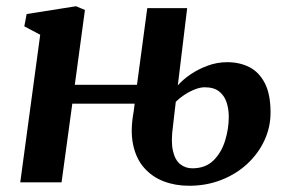

<svg xmlns="http://www.w3.org/2000/svg" viewBox="-20 -585 926 616"><path d="M586.5 11Q542.5 11 505.2 -3.2Q468 -17.5 442.2 -46.8Q416.5 -76 407 -121.2Q397.5 -166.5 409 -228L412 -252.5H212L177.5 0H45L109 -473.5L58 -500.5L65.5 -540L224 -565L252.5 -553L220 -313H419.5L452.5 -559H580.5L550.5 -311Q566 -329 590.8 -346Q615.5 -363 646 -374.2Q676.5 -385.5 709 -385.5Q748.5 -385.5 779.8 -369.8Q811 -354 829.5 -318.5Q848 -283 848 -224Q848 -176.5 828.2 -134.2Q808.5 -92 773.2 -59.2Q738 -26.5 690.2 -7.8Q642.5 11 586.5 11ZM597 -45Q639 -45 664.8 -70.2Q690.5 -95.5 702.2 -133.8Q714 -172 714 -210Q714 -235 707 -256.5Q700 -278 683.2 -291.5Q666.5 -305 636.5 -305Q622.5 -305 605.2 -298.2Q588 -291.5 572 -281Q556 -270.5 544 -258.5Q541.5 -239.5 539.5 -220Q537.5 -200.5 535 -181Q528 -131 534.8 -101.2Q541.5 -71.5 558.2 -58.2Q575 -45 597 -45Z"/></svg>

Font: Merriweather 24pt
Style: Bold Italic
Weight: 700
Italic angle: -7.8°
Designer: Eben Sorkin
Foundry: Eben Sorkin
Version: Version 2.101